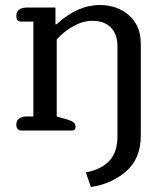

<svg xmlns="http://www.w3.org/2000/svg" viewBox="-20 -520 656 765"><path d="M322 167Q384 155 416 120.5Q448 86 448 23V-338Q448 -383 422 -410Q396 -437 348 -437Q311 -437 273.5 -416.5Q236 -396 206 -363V-56L251 -43Q267 -38 274 -31.5Q281 -25 281 -14Q281 0 268 0H64Q55 0 50 -6.5Q45 -13 45 -24Q45 -40 56.5 -48Q68 -56 88 -56H113V-434H64Q45 -434 45 -457Q45 -474 56.5 -482Q68 -490 88 -490H201V-423H205Q289 -500 377 -500Q448 -500 494.5 -458.5Q541 -417 541 -346V20Q541 113 481.5 163.5Q422 214 342 225Z"/></svg>

Font: Maitree Medium
Style: Regular
Weight: 500
Designer: CadsonDemak Team
Foundry: CadsonDemak
Version: Version 1.010